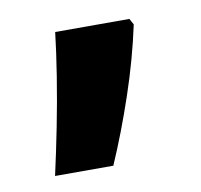

<svg xmlns="http://www.w3.org/2000/svg" viewBox="-43 -167 360 344"><g transform="rotate(-10 137.0 5.0)"><path d="M218 -111Q205 -50 183.5 13.5Q162 77 138 132H32Q41 92 50 46.5Q59 1 66 -43Q73 -87 77 -122H212Z"/></g></svg>

Font: Noto Sans SemiCondensed
Style: Bold
Weight: 700
Width: 4
Designer: Monotype Design Team
Foundry: Monotype Imaging Inc.
Version: Version 2.013; ttfautohint (v1.8.4.7-5d5b)